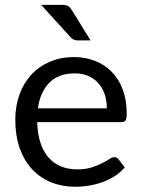

<svg xmlns="http://www.w3.org/2000/svg" viewBox="-20 -744 568 772"><path d="M409.5 -308.5Q409.5 -339.5 400.8 -365.2Q392 -391 375.2 -409.8Q358.5 -428.5 334.5 -438.8Q310.5 -449 280 -449Q216 -449 178.8 -411.8Q141.5 -374.5 132.5 -308.5ZM481.5 -71Q465 -51 442 -36.2Q419 -21.5 392.8 -12Q366.5 -2.5 338.5 2.2Q310.5 7 283 7Q230.5 7 186.2 -10.8Q142 -28.5 109.8 -62.8Q77.5 -97 59.5 -147.5Q41.5 -198 41.5 -263.5Q41.5 -316.5 57.8 -362.5Q74 -408.5 104.5 -442.2Q135 -476 179 -495.2Q223 -514.5 278 -514.5Q323.5 -514.5 362.2 -499.2Q401 -484 429.2 -455.2Q457.5 -426.5 473.5 -384.2Q489.5 -342 489.5 -288Q489.5 -267 485 -260Q480.5 -253 468 -253H129.5Q131 -205 142.8 -169.5Q154.5 -134 175.5 -110.2Q196.5 -86.5 225.5 -74.8Q254.5 -63 290.5 -63Q324 -63 348.2 -70.8Q372.5 -78.5 390 -87.5Q407.5 -96.5 419.2 -104.2Q431 -112 439.5 -112Q450.5 -112 456.5 -103.5ZM230 -724.5Q246.5 -724.5 254.5 -719.2Q262.5 -714 269.5 -702.5L344 -581.5H293Q282.5 -581.5 276 -584.8Q269.5 -588 262.5 -595.5L145.5 -724.5Z"/></svg>

Font: TypoPRO Lato
Style: Regular
Weight: 400
Designer: Lukasz Dziedzic with Adam Twardoch and Botio Nikoltchev
Foundry: tyPoland Lukasz Dziedzic
Version: Version 2.010; 2014-09-01; http://www.latofonts.com/